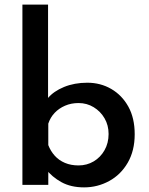

<svg xmlns="http://www.w3.org/2000/svg" viewBox="-20 -800 645 831"><path d="M344 11Q287 11 246 -11.5Q205 -34 178 -69L189 -98V0H77V-780H188V-336L187 -375Q212 -405 257 -423.5Q302 -442 358 -442Q415 -442 461.5 -415Q508 -388 535.5 -338.5Q563 -289 563 -219Q563 -148 533 -96Q503 -44 452.5 -16.5Q402 11 344 11ZM320 -84Q356 -84 385.5 -101.5Q415 -119 432.5 -150Q450 -181 450 -220Q450 -258 432.5 -288Q415 -318 385.5 -336Q356 -354 320 -354Q288 -354 261.5 -342.5Q235 -331 216.5 -311.5Q198 -292 189 -265V-172Q199 -146 217 -126Q235 -106 261 -95Q287 -84 320 -84Z"/></svg>

Font: Josefin Sans Thin SemiBold
Style: Regular
Weight: 600
Version: Version 2.000